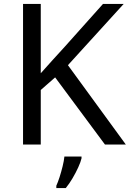

<svg xmlns="http://www.w3.org/2000/svg" viewBox="-20 -734 659 975"><path d="M619 0H513L260 -341L187 -277V0H97V-714H187V-362Q217 -396 248 -430Q279 -464 310 -498L503 -714H608L325 -403ZM394 70Q390 88 377.5 115.5Q365 143 348.5 171Q332 199 314 221H266V209Q274 192 282.5 165.5Q291 139 298 110.5Q305 82 307 61H394Z"/></svg>

Font: Noto Sans Ugaritic
Style: Regular
Weight: 400
Designer: Monotype Design Team
Foundry: Monotype Imaging Inc.
Version: Version 2.001; ttfautohint (v1.8.4.7-5d5b)